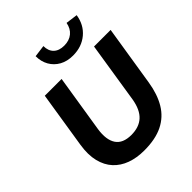

<svg xmlns="http://www.w3.org/2000/svg" viewBox="-256 -1096 1260 1260"><g transform="rotate(-45 374.5 -465.5)"><path d="M346 11Q277 11 222 -9Q167 -29 130 -69Q93 -109 78 -170Q63 -231 76 -313L138 -705H294L230 -303Q217 -215 248.5 -168Q280 -121 358 -121Q430 -121 472 -159.5Q514 -198 528 -279L595 -705H749L682 -284Q667 -189 627.5 -123Q588 -57 519 -23Q450 11 346 11ZM456 -760Q402 -760 362.5 -782Q323 -804 301 -842.5Q279 -881 279 -931L362 -942Q362 -897 388 -872Q414 -847 461 -847Q508 -847 538.5 -872Q569 -897 577 -942L660 -931Q648 -853 592.5 -806.5Q537 -760 456 -760Z"/></g></svg>

Font: Nunito Sans 12pt ExtraLight 12pt ExtraBold
Style: Italic
Weight: 800
Italic angle: -9°
Version: Version 3.101;gftools[0.9.27]